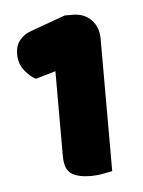

<svg xmlns="http://www.w3.org/2000/svg" viewBox="-36 -732 293 393"><g transform="rotate(-5 111.0 -535.0)"><path d="M82 -415V-589L41 -577Q29 -583 18 -597Q7 -611 7 -630Q7 -648 16 -659Q25 -670 39 -675L111 -701H127Q151 -701 165.5 -686Q180 -671 180 -647V-375Q174 -374 161.5 -371.5Q149 -369 135 -369Q110 -369 96 -378Q82 -387 82 -415Z"/></g></svg>

Font: Baloo Bhaijaan 2 ExtraBold
Style: Regular
Weight: 800
Designer: Sanskriti Dholi, Noopur Datye and Ek Type
Foundry: Ek Type
Version: Version 1.701